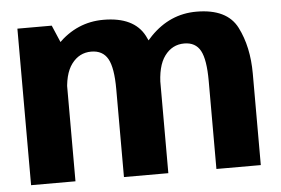

<svg xmlns="http://www.w3.org/2000/svg" viewBox="-46 -661 1061 724"><g transform="rotate(-5 484.5 -299.0)"><path d="M43.5 0H211.5V-503.5L173.5 -592.5H43.5ZM395 0H563V-346Q563 -448 524 -522.8Q485 -597.5 369 -597.5Q269 -597.5 195 -522.5Q121 -447.5 121 -363L210 -327.5Q210 -405 238.8 -443.5Q267.5 -482 313 -482Q356.5 -482 375.8 -448Q395 -414 395 -332.5ZM745 0H913V-346Q913 -448 875 -522.8Q837 -597.5 721 -597.5Q621 -597.5 547 -521.5Q473 -445.5 473 -363L562.5 -327.5Q562.5 -405 591 -443.5Q619.5 -482 665 -482Q708 -482 726.5 -448Q745 -414 745 -332.5Z"/></g></svg>

Font: Anybody Thin
Style: Bold
Weight: 700
Version: Version 1.113;gftools[0.9.25]